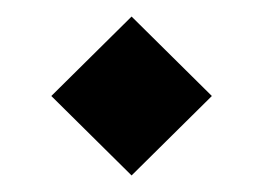

<svg xmlns="http://www.w3.org/2000/svg" viewBox="-20 -476 320 232"><path d="M139 -264 236 -360 139 -456 42 -360Z"/></svg>

Font: KT Kiyosuna Sans Bold
Style: Regular
Weight: 700
Designer: [Zen Kaku Gothic] Yoshimichi Ohira
Version: Version 1.010;Glyphs 3.1.2 (3151)